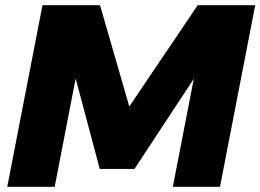

<svg xmlns="http://www.w3.org/2000/svg" viewBox="-20 -721 1005 741"><path d="M743 -701H965L829 0H647L728 -417L499 -69H365L272 -418L191 0H8L144 -701H366L479 -310Z"/></svg>

Font: Gontserrat ExtraBold
Style: Italic
Weight: 800
Italic angle: -11.3°
Designer: Julieta Ulanovsky
Foundry: Julieta Ulanovsky
Version: Version 6.001